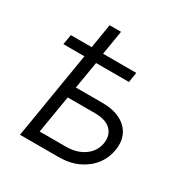

<svg xmlns="http://www.w3.org/2000/svg" viewBox="-156 -793 883 919"><g transform="rotate(30 285.5 -334.0)"><path d="M42 -479.5 51.3 -534.7H413.1L404.3 -479.5ZM166.5 -534.7 188.5 -668.5H251.5L229.5 -534.7ZM186.5 -329.6H344.7Q404.3 -329.6 444.3 -308.8Q484.4 -288.1 502.2 -251.2Q520 -214.4 511.7 -166Q503.9 -117.2 474.4 -79.8Q444.8 -42.5 398.4 -21.2Q352.1 0 292.5 0H79.1L166.5 -529.3H231L152.8 -60.5H297.9Q357.4 -60.5 398.2 -89.1Q439 -117.7 447.3 -165Q455.1 -212.4 426.5 -240.7Q397.9 -269 338.4 -269H176.3Z"/></g></svg>

Font: Inter 24pt Light
Style: Italic
Weight: 300
Italic angle: -9.3988°
Designer: Rasmus Andersson
Foundry: rsms
Version: Version 4.001;git-66647c0bb